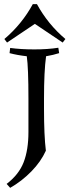

<svg xmlns="http://www.w3.org/2000/svg" viewBox="-20 -759 336 925"><path d="M117 -123V-283Q117 -434 109 -488Q64 -493 26 -503L29 -528Q81 -521 145.5 -521Q210 -521 261 -529L265 -503Q237 -494 202 -488Q192 -416 192 -284V-237Q192 -105 201 -33Q177 20 131 67Q85 114 29 146L12 127Q71 82 94 22.5Q117 -37 117 -123ZM148 -644 14 -554 1 -571Q85 -642 138 -739H158Q211 -642 295 -571L282 -554Z"/></svg>

Font: Almendra SC
Style: Regular
Weight: 400
Designer: Ana Sanfelippo
Foundry: Ana Sanfelippo
Version: Version 1.002